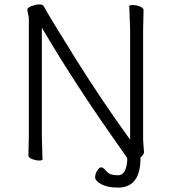

<svg xmlns="http://www.w3.org/2000/svg" viewBox="-20 -723 778 872"><path d="M558 -5 524 -54Q332 -324 179 -582L170 -597V-105L173 1Q173 6 158 6Q143 6 126 -0.5Q109 -7 109 -17L111 -106V-642L104 -678Q104 -689 124.5 -696Q145 -703 158.5 -703Q172 -703 178 -696Q203 -649 320.5 -461Q438 -273 562 -101L571 -89V-589L567 -695Q567 -700 583 -700Q599 -700 615.5 -693.5Q632 -687 632 -677L630 -588V-87L634 -32Q634 -22 619 -9L618 -7V-5Q618 129 516 129Q468 129 440 113.5Q412 98 412 82.5Q412 67 421.5 52Q431 37 440 37Q449 37 463.5 55Q478 73 516 73Q537 73 547.5 51.5Q558 30 558 -3ZM626 -15V-16Z"/></svg>

Font: LXGW WenKai Light
Style: Regular
Weight: 300
Designer: LXGW / Fontworks Inc.
Foundry: LXGW / Fontworks Inc.
Version: Version 1.501; October 10, 2024